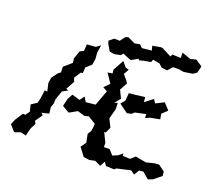

<svg xmlns="http://www.w3.org/2000/svg" viewBox="-128 -903 1198 1092"><g transform="rotate(20 471.0 -356.5)"><path d="M407 -681 380 -659 384 -644 408 -603 437 -598 476 -606 485 -619 536 -598 577 -621 581 -613 607 -620 649 -627 656 -644 696 -637 717 -618 751 -614 777 -643H813L842 -638L895 -646L917 -661L927 -702L886 -729L854 -720L799 -739L800 -707L749 -709L742 -695L683 -725L674 -726L624 -717L631 -690L573 -684L556 -701L524 -695L480 -716L464 -711L440 -680ZM21 -23 54 14 91 1 123 9 134 -37 152 -72 143 -88 174 -132 162 -143 206 -154 201 -192 210 -216 211 -242 230 -297 262 -314 248 -320 277 -372 268 -394 294 -434 306 -436 308 -470 340 -499 346 -534 343 -574 350 -620 325 -601 272 -597 269 -556 247 -546 230 -497 233 -471 198 -440 187 -432 188 -397 173 -386 146 -349 141 -316 152 -268 136 -269 129 -217 122 -189 88 -167 98 -126 80 -101 65 -102 34 -54ZM264 -222 306 -197 317 -202 354 -223 398 -210 423 -216 468 -188 469 -179 464 -144 450 -120 460 -70 437 -38 474 11 510 16 543 9 579 26 596 -5 611 16 661 18 670 9 754 -10 777 7 796 -24 821 -27 860 6 887 -4 933 -41 930 -67 892 -95 864 -93 817 -81 783 -87 752 -93 725 -69 681 -71 679 -85 656 -66 624 -52 597 -82 563 -81 562 -107 535 -162 544 -163 560 -197 536 -245 541 -265 552 -306 551 -344 532 -338 560 -373 537 -420 562 -465 555 -478 527 -511 545 -543 525 -548 499 -579 463 -513 466 -492 437 -487 474 -432 443 -400 470 -385 447 -322 436 -292 378 -286 361 -314 341 -286 292 -300 275 -268ZM566 -346 619 -307 646 -313 660 -326 725 -340 726 -316 752 -328 810 -339 804 -371 836 -401 801 -439 751 -414 737 -436 689 -399 686 -429 633 -422 591 -418 587 -371Z"/></g></svg>

Font: チョークS
Style: Regular
Weight: 400
Designer: [Stick] Fontworks Inc.
Foundry: [Stick] Fontworks Inc.
Version: Version 1.200;FEAKit 1.0